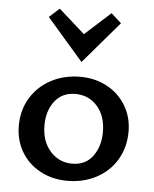

<svg xmlns="http://www.w3.org/2000/svg" viewBox="-51 -740 632 790"><g transform="rotate(5 264.5 -345.5)"><path d="M38 -203Q38 -267 68.5 -317.5Q99 -368 152.5 -396.5Q206 -425 273 -425Q335 -425 384.5 -398Q434 -371 462 -323.5Q490 -276 490 -217Q490 -153 460 -102Q430 -51 376.5 -22.5Q323 6 256 6Q194 6 144 -21Q94 -48 66 -95.5Q38 -143 38 -203ZM385 -206Q385 -273 349.5 -313Q314 -353 259 -353Q204 -353 173.5 -313Q143 -273 143 -214Q143 -147 179.5 -106.5Q216 -66 270 -66Q325 -66 355 -106.5Q385 -147 385 -206ZM122 -659 164 -697 272 -601 378 -697 420 -659 272 -486Z"/></g></svg>

Font: Ysabeau Semibold
Style: Regular
Weight: 600
Designer: Christian Thalmann (Catharsis Fonts)
Version: Version 0.003